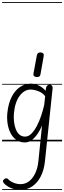

<svg xmlns="http://www.w3.org/2000/svg" viewBox="-25 -1349 612 1832"><path d="M213 10Q164.5 10 130 -14.8Q95.5 -39.5 75 -80.5Q54.5 -121.5 47.2 -171.2Q40 -221 45 -271Q54.5 -362.5 86.5 -425Q118.5 -487.5 166.5 -519.2Q214.5 -551 270 -551Q301 -551 339.2 -535.5Q377.5 -520 410.5 -483L413.5 -506Q416 -524 426.2 -532.5Q436.5 -541 449 -541Q461.5 -541 470.2 -532Q479 -523 476.5 -502L404 189Q395.5 272.5 364 334Q332.5 395.5 282.8 429.2Q233 463 169 463Q125 463 84 446.8Q43 430.5 15.5 403Q2.5 389 3.5 378Q4.5 367 20 357Q28 351.5 36.8 352.2Q45.5 353 53.5 361.5Q74.5 382.5 105.8 395.2Q137 408 171.5 408Q217 408 252.8 380.2Q288.5 352.5 311.5 303.5Q334.5 254.5 341 191L376 -150.5Q359 -110 334.2 -73.2Q309.5 -36.5 279 -13.2Q248.5 10 213 10ZM108 -269Q104.5 -230 108.5 -190.5Q112.5 -151 125 -118.2Q137.5 -85.5 159.8 -65.5Q182 -45.5 214.5 -45.5Q247 -45.5 275.5 -74.5Q304 -103.5 327.8 -149.5Q351.5 -195.5 369 -248.5Q386.5 -301.5 397 -349.5L406 -431Q381.5 -463.5 340.8 -479Q300 -494.5 267 -494.5Q207.5 -494.5 162.8 -435Q118 -375.5 108 -269ZM213 10Q164.5 10 130 -14.8Q95.5 -39.5 75 -80.5Q54.5 -121.5 47.2 -171.2Q40 -221 45 -271Q54.5 -362.5 86.5 -425Q118.5 -487.5 166.5 -519.2Q214.5 -551 270 -551Q301 -551 339.2 -535.5Q377.5 -520 410.5 -483L413.5 -506Q416 -524 426.2 -532.5Q436.5 -541 449 -541Q461.5 -541 470.2 -532Q479 -523 476.5 -502L404 189Q395.5 272.5 364 334Q332.5 395.5 282.8 429.2Q233 463 169 463Q125 463 84 446.8Q43 430.5 15.5 403Q2.5 389 3.5 378Q4.5 367 20 357Q28 351.5 36.8 352.2Q45.5 353 53.5 361.5Q74.5 382.5 105.8 395.2Q137 408 171.5 408Q217 408 252.8 380.2Q288.5 352.5 311.5 303.5Q334.5 254.5 341 191L376 -150.5Q359 -110 334.2 -73.2Q309.5 -36.5 279 -13.2Q248.5 10 213 10ZM108 -269Q104.5 -230 108.5 -190.5Q112.5 -151 125 -118.2Q137.5 -85.5 159.8 -65.5Q182 -45.5 214.5 -45.5Q247 -45.5 275.5 -74.5Q304 -103.5 327.8 -149.5Q351.5 -195.5 369 -248.5Q386.5 -301.5 397 -349.5L406 -431Q381.5 -463.5 340.8 -479Q300 -494.5 267 -494.5Q207.5 -494.5 162.8 -435Q118 -375.5 108 -269ZM322.5 -614Q307.5 -615.5 299.5 -623.2Q291.5 -631 294.5 -648L326.5 -820.5Q330 -838 340.8 -844Q351.5 -850 366 -848.5Q380.5 -847 387.8 -838.5Q395 -830 391.5 -811.5L361.5 -641Q358.5 -624 348.5 -618.2Q338.5 -612.5 322.5 -614ZM-5 455H567.5V463H-5ZM-5 -16H567.5V0H-5ZM-5 -549H567.5V-541H-5ZM-5 -1329H567.5V-1321H-5Z"/></svg>

Font: Edu SA Dotted Guide
Style: Regular
Weight: 400
Designer: Tina and Corey Anderson, Eben Sorkin, Mirko Velimirovic
Foundry: Google for Education
Version: Version 2.000